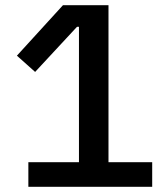

<svg xmlns="http://www.w3.org/2000/svg" viewBox="-20 -718 640 738"><path d="M565 0H89V-94.5H283.5V-615H276L115 -441.5L45 -504L222 -698H397V-94.5H565Z"/></svg>

Font: Lilex Medium
Style: Regular
Weight: 500
Designer: Mike Abbink, Paul van der Laan, Pieter van Rosmalen, Mikhael Khrustik
Foundry: Mikhael Khrustik
Version: Version 1.100